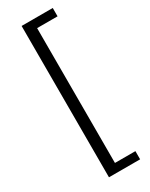

<svg xmlns="http://www.w3.org/2000/svg" viewBox="-245 -839 828 1057"><g transform="rotate(-30 169.0 -311.0)"><path d="M106 170V-792H304V-739H174V118H304V170Z"/></g></svg>

Font: Noto Sans JP Thin
Style: Regular
Weight: 400
Version: Version 2.004-H2;hotconv 1.0.118;makeotfexe 2.5.65603